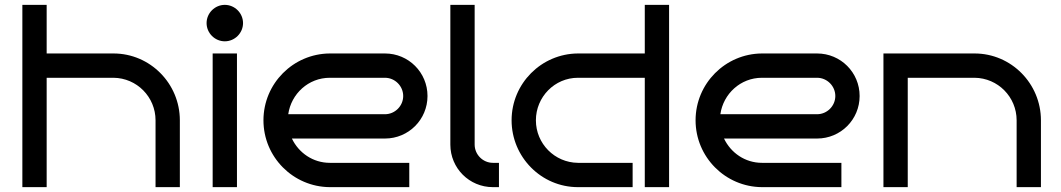

<svg xmlns="http://www.w3.org/2000/svg" viewBox="-20 -770 4366 790"><path d="M720 -275C720 -426 598 -550 447 -550H172V-750H72V0H172V-450H447C543 -449 620 -371 620 -275V0H720Z M980 -675C980 -716 946 -750 905 -750C864 -750 830 -716 830 -675C830 -634 864 -600 905 -600C946 -600 980 -634 980 -675ZM955 -550H855V0H955Z M1739 -375C1739 -472 1661 -550 1564 -550H1337C1186 -549 1064 -426 1064 -275C1064 -124 1186 -1 1337 0H1664V-100H1337C1268 -100 1209 -141 1181 -200H1564C1661 -200 1739 -278 1739 -375ZM1166 -300C1178 -384 1249 -450 1337 -450H1564C1605 -450 1639 -416 1639 -375C1639 -334 1605 -300 1564 -300Z M2033 -100H2008C1967 -100 1933 -134 1933 -175V-750H1833V-175C1833 -78 1911 0 2008 0H2033Z M2733 -750H2633V-550H2358C2207 -549 2085 -426 2085 -275C2085 -124 2207 0 2358 0H2583V-100H2358C2262 -101 2185 -179 2185 -275C2185 -371 2262 -450 2358 -450H2633V0H2733Z M3517 -375C3517 -472 3439 -550 3342 -550H3115C2964 -549 2842 -426 2842 -275C2842 -124 2964 -1 3115 0H3442V-100H3115C3046 -100 2987 -141 2959 -200H3342C3439 -200 3517 -278 3517 -375ZM2944 -300C2956 -384 3027 -450 3115 -450H3342C3383 -450 3417 -416 3417 -375C3417 -334 3383 -300 3342 -300Z M3715 -450H3990C4086 -449 4163 -371 4163 -275V0H4263V-275C4263 -426 4141 -550 3990 -550H3615V0H3715Z"/></svg>

Font: Bruno Ace
Style: Regular
Weight: 400
Designer: Astigmatic (AOETI)
Foundry: Astigmatic (AOETI)
Version: Version 1.000